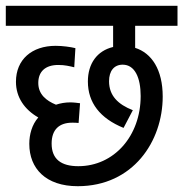

<svg xmlns="http://www.w3.org/2000/svg" viewBox="-20 -642 632 662"><path d="M250 -69C191 -69 158 -93 158 -147C158 -196 185 -219 229 -219C235 -219 244 -219 251 -218L256 -286C249 -287 234 -289 222 -289C205 -289 188 -286 173 -281C139 -295 112 -317 112 -356C112 -395 136 -418 181 -418C204 -418 219 -414 236 -410L240 -476C224 -480 196 -484 172 -484C90 -484 35 -437 35 -360C35 -306 65 -264 112 -237C90 -212 81 -178 81 -146C81 -61 138 0 248 0C439 0 541 -155 541 -309C541 -402 503 -459 446 -477V-553H592V-622H0V-553H370V-480C315 -467 283 -423 283 -361C283 -288 325 -234 406 -201L438 -262C387 -282 356 -312 356 -362C356 -397 373 -419 403 -419C445 -419 465 -374 465 -311C465 -173 373 -69 250 -69Z"/></svg>

Font: Noto Sans Condensed
Style: Regular
Weight: 400
Width: 3
Designer: Monotype Design Team
Foundry: Monotype Imaging Inc.
Version: Version 2.013